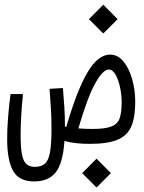

<svg xmlns="http://www.w3.org/2000/svg" viewBox="-20 -623 626 836"><path d="M371.1 3.4Q339.8 3.4 312.3 0.5Q284.7 -2.4 260.7 -9.3Q253.9 87.9 222.7 127.4Q191.4 167 128.4 167Q63 167 37.1 121.1Q11.2 75.2 11.2 -17.6Q11.2 -64 15.4 -115.2Q19.5 -166.5 25.9 -213.4H80.1Q75.2 -164.6 72.5 -121.1Q69.8 -77.6 69.8 -34.2Q69.8 21 75.9 50.8Q82 80.6 95.7 92Q109.4 103.5 131.3 103.5Q159.2 103.5 175 90.1Q190.9 76.7 197.5 41Q204.1 5.4 204.1 -61.5Q204.1 -109.4 201.9 -147.2Q199.7 -185.1 195.8 -236.3L253.9 -239.7Q257.8 -190.9 260.3 -154.8Q262.7 -118.7 262.7 -75.2Q262.7 -73.2 262.7 -71.8Q265.6 -71.3 268.6 -70.3Q315.4 -231 361.1 -308.1Q406.7 -385.3 459.5 -385.3Q492.7 -385.3 517.3 -355.5Q542 -325.7 555.4 -278.6Q568.8 -231.4 568.8 -179.2Q568.8 -113.3 552 -73.2Q535.2 -33.2 492.4 -14.9Q449.7 3.4 371.1 3.4ZM321.3 -64Q349.6 -61.5 382.3 -61.5Q438.5 -61.5 465.6 -72.5Q492.7 -83.5 501.2 -108.9Q509.8 -134.3 509.8 -177.7Q509.8 -208.5 502.9 -241.7Q496.1 -274.9 483.4 -297.6Q470.7 -320.3 453.1 -320.3Q428.2 -320.3 394.5 -259.8Q360.8 -199.2 321.3 -64ZM429.7 -477.1 367.2 -539.6 429.7 -602.5 492.2 -539.6ZM400.4 193.4 337.9 130.9 400.4 67.9 462.9 130.9Z"/></svg>

Font: CaskaydiaCove NFP Light
Style: Regular
Weight: 300
Designer: Aaron Bell
Foundry: Saja Typeworks
Version: Version 2111.001; VTT 6.35;Nerd Fonts 3.1.1